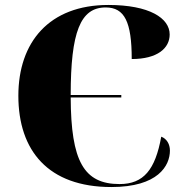

<svg xmlns="http://www.w3.org/2000/svg" viewBox="-20 -744 748 774"><path d="M429 10C617 10 665 -76 665 -137C665 -163 652 -185 630 -193C606 -60 559 -2 462 -2C318 -2 266 -94 265 -351H469V-361H265C265 -615 304 -714 406 -714C482 -714 511 -656 511 -506C615 -506 664 -550 664 -605C664 -671 582 -724 417 -724C178 -724 54 -574 54 -358C54 -137 174 10 429 10Z"/></svg>

Font: Noto Serif Display Black
Style: Regular
Weight: 900
Designer: Monotype Design Team
Foundry: Monotype Imaging Inc.
Version: Version 2.009